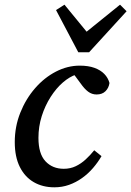

<svg xmlns="http://www.w3.org/2000/svg" viewBox="-20 -786 560 819"><path d="M212 13Q162 13 124 -9Q86 -31 64.5 -74Q43 -117 43 -180Q43 -246 66.5 -305Q90 -364 129.5 -409.5Q169 -455 218.5 -480.5Q268 -506 320 -506Q357 -506 383 -496.5Q409 -487 425 -470.5Q441 -454 447 -432Q444 -411 430 -397Q416 -383 392 -383Q372 -383 356 -395Q340 -407 324 -430L284 -484H337V-468H305Q277 -459 248.5 -434.5Q220 -410 196 -372.5Q172 -335 158 -290.5Q144 -246 144 -198Q144 -130 174 -98Q204 -66 252 -66Q280 -66 303 -77Q326 -88 345.5 -106Q365 -124 382 -145L413 -120Q398 -94 377 -69.5Q356 -45 330 -26.5Q304 -8 274.5 2.5Q245 13 212 13ZM255 -766 369 -627H320L492 -766L520 -738L360 -563H314L219 -743Z"/></svg>

Font: Source Serif 4 Medium
Style: Italic
Weight: 500
Italic angle: -12°
Designer: Frank Grießhammer
Foundry: Adobe Systems Incorporated
Version: Version 4.004;hotconv 1.0.116;makeotfexe 2.5.65601